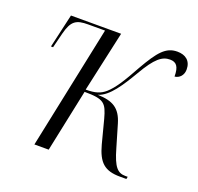

<svg xmlns="http://www.w3.org/2000/svg" viewBox="-102 -656 793 770"><g transform="rotate(20 294.5 -271.0)"><path d="M485 4H512L514 -6H504C471 -6 453 -24 432 -98L404 -193C386 -254 353 -272 289 -274C335 -288 373 -349 409 -410C453 -486 480 -506 513 -506C540 -506 553 -491 553 -448C573 -450 589 -466 589 -491C589 -528 565 -546 530 -546C481 -546 454 -513 408 -433C370 -364 347 -327 319 -302C298 -284 277 -277 236 -277L293 -536H79L46 -392H55L71 -456C86 -515 106 -526 156 -526H228L118 0H179L235 -267C319 -267 329 -254 346 -192L372 -92C391 -22 418 4 485 4Z"/></g></svg>

Font: Noto Serif Display Condensed Light
Style: Italic
Weight: 300
Width: 3
Italic angle: -12°
Designer: Monotype Design Team
Foundry: Monotype Imaging Inc.
Version: Version 2.009